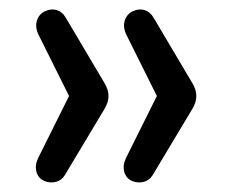

<svg xmlns="http://www.w3.org/2000/svg" viewBox="-20 -465 484 399"><path d="M73 -88.5Q59.5 -94 55.8 -107.8Q52 -121.5 59.5 -137L123.5 -265.5L59.5 -394Q52.5 -409.5 57 -423Q61.5 -436.5 74.5 -442Q86.5 -447.5 98 -444Q109.5 -440.5 116.5 -428.5L196.5 -293.5Q205.5 -279 205.5 -265.5Q205.5 -252 196.5 -237.5L115 -101.5Q108.5 -90.5 96.8 -87.2Q85 -84 73 -88.5ZM255.5 -88.5Q242 -94 238.2 -107.8Q234.5 -121.5 242 -137L306 -265.5L242 -394Q235 -409.5 239.5 -423Q244 -436.5 257 -442Q269 -447.5 280.5 -444Q292 -440.5 299 -428.5L379 -293.5Q388 -279 388 -265.5Q388 -252 379 -237.5L297.5 -101.5Q291 -90.5 279.2 -87.2Q267.5 -84 255.5 -88.5Z"/></svg>

Font: Nunito ExtraLight
Style: Regular
Weight: 200
Designer: Vernon Adams
Foundry: Vernon Adams
Version: Version 3.602;April 4, 2023;FontCreator 14.0.0.2856 64-bit